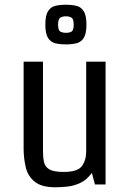

<svg xmlns="http://www.w3.org/2000/svg" viewBox="-20 -781 557 813"><path d="M80 -520H162V-142Q162 -114 166.5 -94Q171 -74 189.5 -63.5Q208 -53 250 -53Q309 -53 327 -78Q345 -103 345 -140V-520H427V0H382L369 -49Q348 -20 321 -7Q294 6 266 9Q238 12 215 12Q156 12 127 -11.5Q98 -35 89 -73Q80 -111 80 -153ZM259 -761Q285 -761 304.5 -756Q324 -751 335 -733Q346 -715 346 -677Q346 -639 335 -621Q324 -603 304.5 -598Q285 -593 259 -593Q233 -593 213.5 -598Q194 -603 183 -621Q172 -639 172 -677Q172 -715 183 -733Q194 -751 213.5 -756Q233 -761 259 -761ZM259 -712Q246 -712 236 -706.5Q226 -701 226 -677Q226 -652 236 -647Q246 -642 259 -642Q273 -642 282.5 -647Q292 -652 292 -677Q292 -701 282.5 -706.5Q273 -712 259 -712Z"/></svg>

Font: Strait
Style: Regular
Weight: 400
Designer: Eduardo Rodriguez Tunni
Foundry: Eduardo Rodriguez Tunni
Version: Version 1.002; ttfautohint (v1.8.4.7-5d5b);gftools[0.9.23]